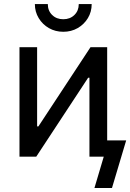

<svg xmlns="http://www.w3.org/2000/svg" viewBox="-20 -781 649 957"><path d="M514.2 0H425.8V-393.6H419.4L160.6 0H77.1V-545.9H165V-150.9H171.4L431.2 -545.9H514.2ZM295.4 -622.6Q255.9 -622.6 223.9 -640.9Q191.9 -659.2 172.9 -690.7Q153.8 -722.2 153.8 -760.7H218.3Q218.3 -727.5 240 -706.3Q261.7 -685.1 295.4 -685.1Q329.1 -685.1 350.8 -706.3Q372.6 -727.5 372.6 -760.7H437Q437 -722.2 418.2 -690.9Q399.4 -659.7 367.4 -641.1Q335.4 -622.6 295.4 -622.6ZM450.7 156.2 497.1 0H465.3V-81.1H608.9L538.1 156.2Z"/></svg>

Font: Adwaita Sans
Style: Regular
Weight: 400
Designer: Rasmus Andersson
Foundry: rsms
Version: Version 4.001;git-9221beed3